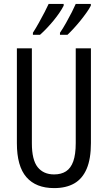

<svg xmlns="http://www.w3.org/2000/svg" viewBox="-20 -964 558 994"><path d="M450.7 -713.9V-223.1Q450.7 -141.6 428.7 -90.1Q406.7 -38.6 364.5 -14.4Q322.3 9.8 260.3 9.8Q166 9.8 116.7 -46.9Q67.4 -103.5 67.4 -222.7V-713.9H145V-222.2Q145 -136.2 175 -98.6Q205.1 -61 260.3 -61Q296.9 -61 321.8 -77.1Q346.7 -93.3 359.4 -128.9Q372.1 -164.6 372.1 -223.1V-713.9ZM450.2 -943.8V-934.6Q442.4 -918.9 427.7 -898.4Q413.1 -877.9 395.8 -856.4Q378.4 -835 360.8 -815.9Q343.3 -796.9 329.1 -783.7H290.5V-794.4Q305.7 -816.4 322 -845.5Q338.4 -874.5 352.1 -901.6Q365.7 -928.7 372.1 -943.8ZM309.6 -943.8V-934.6Q301.3 -918 287.8 -898.2Q274.4 -878.4 257.6 -857.9Q240.7 -837.4 222.7 -818.4Q204.6 -799.3 187 -783.7H150.4V-794.4Q165.5 -817.9 181.4 -846.4Q197.3 -875 210.9 -901.1Q224.6 -927.2 231.9 -943.8Z"/></svg>

Font: Open Sans Condensed
Style: Regular
Weight: 400
Width: 3
Designer: Monotype Design Team
Foundry: Monotype Imaging Inc.
Version: Version 3.000